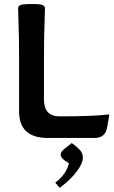

<svg xmlns="http://www.w3.org/2000/svg" viewBox="-20 -674 558 938"><path d="M194.8 -187.5Q194.8 -105.5 271.5 -105.5Q439.5 -105.5 514.2 -115.2L503.4 -51.8Q494.6 0 441.9 0H213.4Q73.2 0 73.2 -129.9V-378.9Q73.2 -490.2 70.8 -551.8Q68.4 -613.3 68.4 -633.8Q68.4 -643.6 79.1 -648.9Q89.8 -654.3 136.2 -654.3Q178.7 -654.3 189.2 -648.9Q199.7 -643.6 199.7 -633.8Q199.7 -613.3 197.3 -551.8Q194.8 -490.2 194.8 -378.9ZM271.5 243.7 250 218.3Q303.7 178.2 316.9 123.5Q293.9 110.4 285.2 100.3Q276.4 90.3 276.4 80.6Q276.4 73.2 281.7 65.9Q288.6 56.6 330.6 24.9Q363.8 49.3 374.3 63.7Q384.8 78.1 384.8 95.7Q384.8 124.5 354 165Q323.2 205.6 271.5 243.7Z"/></svg>

Font: ALMAS
Style: Bold
Weight: 700
Designer: ALMAS Font/ by Husham Jawad Kadhim, derived from the Bainsely font by/ Paul James MIller
Foundry: High-Logic / Made with FontCreator
Version: Version 1.411;September 19, 2021;FontCreator 14.0.0.2814 32-